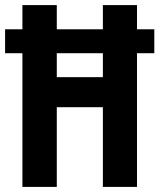

<svg xmlns="http://www.w3.org/2000/svg" viewBox="-24 -734 626 754"><path d="M64 0V-525H-4V-619H64V-714H199V-619H380V-714H514V-619H582V-525H514V0H380V-313H199V0ZM199 -431H380V-525H199Z"/></svg>

Font: Noto Sans Gujarati UI ExtraCondensed
Style: Bold
Weight: 700
Width: 2
Designer: Jelle Bosma - Monotype Design Team, Universal Thirst
Foundry: Monotype Imaging Inc.
Version: Version 2.106; ttfautohint (v1.8.4.7-5d5b)